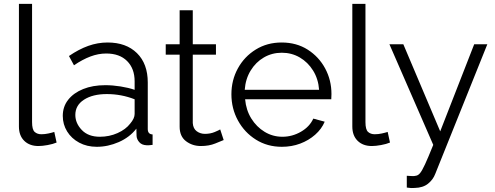

<svg xmlns="http://www.w3.org/2000/svg" viewBox="-20 -750 2563 994"><path d="M78 -730H146V-118Q146 -79 159.5 -67Q173 -55 194 -55Q212 -55 230.5 -59Q249 -63 261 -67L273 -12Q254 -4 226.5 1Q199 6 179 6Q133 6 105.5 -21Q78 -48 78 -95Z M305 -150Q305 -198 333 -233.5Q361 -269 410.5 -289Q460 -309 525 -309Q563 -309 604 -302.5Q645 -296 677 -285V-329Q677 -395 638 -434Q599 -473 530 -473Q489 -473 448 -457.5Q407 -442 363 -412L337 -460Q388 -495 437 -512.5Q486 -530 537 -530Q633 -530 689 -475Q745 -420 745 -323V-82Q745 -55 770 -54V0Q748 3 739 2Q714 1 701 -14Q688 -29 687 -46L686 -84Q651 -39 595 -14.5Q539 10 481 10Q430 10 390 -11.5Q350 -33 327.5 -69.5Q305 -106 305 -150ZM654 -110Q677 -137 677 -160V-236Q608 -263 533 -263Q460 -263 415 -234Q370 -205 370 -155Q370 -112 403.5 -77Q437 -42 497 -42Q546 -42 588.5 -61Q631 -80 654 -110Z M1138 -25Q1126 -20 1094 -7Q1062 6 1020 6Q976 6 943 -19Q910 -44 910 -94V-467H838V-521H910V-697H978V-521H1098V-467H978V-113Q980 -84 998.5 -70.5Q1017 -57 1041 -57Q1069 -57 1091.5 -66.5Q1114 -76 1120 -80Z M1439 10Q1364 10 1305 -27Q1246 -64 1212 -126Q1178 -188 1178 -262Q1178 -335 1211.5 -396Q1245 -457 1304 -493.5Q1363 -530 1438 -530Q1515 -530 1573 -493Q1631 -456 1663.5 -395.5Q1696 -335 1696 -263Q1696 -247 1695 -236H1249Q1254 -180 1281 -136.5Q1308 -93 1350 -67.5Q1392 -42 1442 -42Q1493 -42 1538 -68Q1583 -94 1602 -136L1661 -120Q1645 -82 1611.5 -52.5Q1578 -23 1534 -6.5Q1490 10 1439 10ZM1247 -285H1632Q1628 -341 1601 -384.5Q1574 -428 1532 -452.5Q1490 -477 1439 -477Q1388 -477 1346 -452.5Q1304 -428 1277.5 -384.5Q1251 -341 1247 -285Z M1804 -730H1872V-118Q1872 -79 1885.5 -67Q1899 -55 1920 -55Q1938 -55 1956.5 -59Q1975 -63 1987 -67L1999 -12Q1980 -4 1952.5 1Q1925 6 1905 6Q1859 6 1831.5 -21Q1804 -48 1804 -95Z M2086 160Q2100 161 2113 161.5Q2126 162 2132 160Q2144 159 2154.5 146.5Q2165 134 2180.5 100.5Q2196 67 2223 0L1996 -521H2068L2259 -70L2435 -521H2503L2233 151Q2222 180 2196 201Q2170 222 2127 223Q2118 224 2108 223.5Q2098 223 2086 221Z"/></svg>

Font: Raleway
Style: Regular
Weight: 400
Designer: Matt McInerney, Pablo Impallari, Rodrigo Fuenzalida
Foundry: Matt McInerney, Pablo Impallari, Rodrigo Fuenzalida
Version: Version 4.101;RELEASE